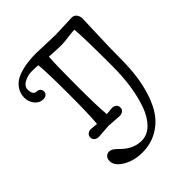

<svg xmlns="http://www.w3.org/2000/svg" viewBox="-264 -854 1301 1301"><g transform="rotate(-45 387.0 -203.0)"><path d="M487 -690 647 -696Q668 -696 681 -679.5Q694 -663 694 -638.5Q694 -614 689 -494.5Q684 -375 684 -279.5Q684 -184 674.5 -108Q665 -32 640.5 43Q616 118 577.5 171Q539 224 477.5 257Q416 290 337.5 290Q259 290 199.5 254.5Q140 219 140 173Q140 152 152 138.5Q164 125 181.5 125Q199 125 213.5 135Q228 145 245 162Q311 230 391 230Q446 230 489 188Q532 146 558 74Q609 -70 609 -268Q609 -549 601 -625Q579 -625 536.5 -619Q494 -613 470.5 -613Q447 -613 418 -614L371 -617Q352 -618 350 -618Q344 -551 344 -346.5Q344 -142 352 -65L408 -70Q424 -70 436.5 -60Q449 -50 449 -32Q449 -14 436 -4Q423 6 406 6L305 -1L204 6Q187 6 174 -4Q161 -14 161 -32Q161 -50 173.5 -60Q186 -70 202 -70L258 -65Q266 -142 266 -346.5Q266 -551 258 -627Q236 -630 197.5 -630Q159 -630 124.5 -611.5Q90 -593 90 -561Q90 -509 127 -509Q142 -509 151 -499Q160 -489 160 -474Q160 -459 149 -449.5Q138 -440 119 -440Q84 -440 59.5 -469.5Q35 -499 35 -538Q35 -577 54 -607Q73 -637 100.5 -653.5Q128 -670 166 -680Q227 -696 301 -696Z"/></g></svg>

Font: Macondo Swash Caps
Style: Regular
Weight: 400
Designer: John Vargas Beltran
Foundry: John Vargas Beltran
Version: Version 2.001